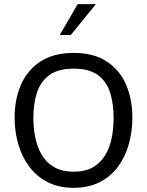

<svg xmlns="http://www.w3.org/2000/svg" viewBox="-20 -896 712 930"><path d="M336.9 13.7Q264.6 13.7 210.9 -13.7Q157.2 -41 121.6 -88.9Q85.9 -136.7 68.4 -197.8Q50.8 -258.8 50.8 -326.2Q50.8 -416 82 -486.8Q113.3 -557.6 176.8 -598.6Q240.2 -639.6 336.9 -639.6Q433.6 -639.6 496.6 -598.6Q559.6 -557.6 590.3 -486.8Q621.1 -416 621.1 -326.2Q621.1 -258.8 604 -197.8Q586.9 -136.7 551.8 -88.9Q516.6 -41 462.9 -13.7Q409.2 13.7 336.9 13.7ZM336.9 -64.5Q394.5 -64.5 431.6 -86.4Q468.8 -108.4 490.7 -146Q512.7 -183.6 521.5 -230Q530.3 -276.4 530.3 -326.2Q530.3 -392.6 513.7 -446.3Q497.1 -500 455.1 -531.7Q413.1 -563.5 336.9 -563.5Q260.7 -563.5 218.3 -531.7Q175.8 -500 158.7 -446.3Q141.6 -392.6 141.6 -326.2Q141.6 -276.4 150.9 -230Q160.2 -183.6 182.1 -146Q204.1 -108.4 242.2 -86.4Q280.3 -64.5 336.9 -64.5ZM269.5 -726.6 356.4 -876H444.3L323.2 -726.6Z"/></svg>

Font: Padauk
Style: Regular
Weight: 400
Designer: Debbi Hosken, Becca Hirsbrunner Spalinger
Foundry: SIL International
Version: Version 5.003